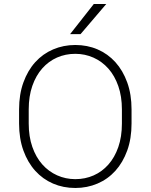

<svg xmlns="http://www.w3.org/2000/svg" viewBox="-20 -930 750 956"><path d="M355 6Q295 6 244 -16Q193 -38 155.5 -79.5Q118 -121 96.5 -180.5Q75 -240 75 -315V-385Q75 -460 96.5 -519.5Q118 -579 155.5 -620.5Q193 -662 244.5 -684Q296 -706 355 -706Q415 -706 466 -684Q517 -662 554.5 -620.5Q592 -579 613.5 -519.5Q635 -460 635 -385V-315Q635 -240 613.5 -180.5Q592 -121 554.5 -79.5Q517 -38 465.5 -16Q414 6 355 6ZM355 -38Q404 -38 446 -56.5Q488 -75 519.5 -110.5Q551 -146 569 -197.5Q587 -249 587 -315V-385Q587 -450 569 -501.5Q551 -553 519.5 -588.5Q488 -624 445.5 -643Q403 -662 355 -662Q306 -662 264 -643.5Q222 -625 190.5 -589.5Q159 -554 141 -502.5Q123 -451 123 -385V-315Q123 -250 141 -198.5Q159 -147 190.5 -111.5Q222 -76 264.5 -57Q307 -38 355 -38ZM447 -910H509L381 -760H329Z"/></svg>

Font: Retni Sans Light
Style: Regular
Weight: 300
Designer: Vitaly Kuzmin
Foundry: ParaType Ltd.
Version: Version 1.00;March 2, 2019;FontCreator 11.5.0.2425 64-bit; t